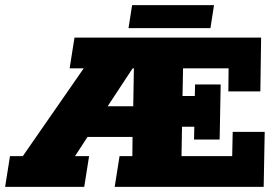

<svg xmlns="http://www.w3.org/2000/svg" viewBox="-52 -730 1092 750"><path d="M-32 0 -13 -120H37L275 -463H220L239 -583H968L965 -373H840L841 -463H663L661 -355H709L710 -400H810L806 -185H706L707 -235H659L657 -120H855L857 -215H982L978 0H396L415 -120H465L466 -223L511 -195H247L321 -243L241 -120H296L277 0ZM337 -267 322 -315H516L468 -287L471 -463H466ZM450 -620 464 -710H784L770 -620Z"/></svg>

Font: Rokkitt SemiBold Black
Style: Italic
Weight: 900
Italic angle: -9°
Version: Version 3.103